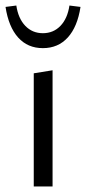

<svg xmlns="http://www.w3.org/2000/svg" viewBox="-26 -674 311 694"><path d="M96 -409 164 -420V0H96ZM33 -654Q40 -607 65.5 -580.5Q91 -554 129 -554Q167 -554 192.5 -580.5Q218 -607 225 -654L265 -649Q254 -577 219 -538.5Q184 -500 129 -500Q74 -500 39.5 -538.5Q5 -577 -6 -649Z"/></svg>

Font: QiushuiShotai Bright
Style: Regular
Weight: 400
Designer: Christian Thalmann (Catharsis Fonts)
Version: Version 1.250;